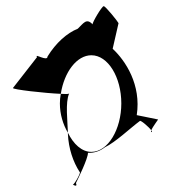

<svg xmlns="http://www.w3.org/2000/svg" viewBox="-20 -685 588 622"><path d="M22 -400C19 -395 127 -383 177 -381C188 -452 229 -506 276 -506C330 -506 373 -435 373 -350C373 -266 330 -193 276 -193C245 -193 218 -218 200 -255V-251C202 -204 217 -160 238 -128C244 -128 221 -87 216 -87C219 -85 232 -78 226 -92C233 -106 265 -171 265 -190C283 -189 302 -194 320 -208C354 -224 402 -270 433 -293C435 -297 462 -274 470 -263C475 -275 495 -301 492 -298L423 -312C438 -410 387 -488 345 -527L364 -610C362 -615 322 -665 316 -665C310 -665 278 -611 280 -606C260 -628 250 -609 232 -592C197 -578 161 -546 134 -502C134 -484 90 -514 100 -500ZM174 -350C174 -315 184 -282 200 -255C199 -292 191 -353 204 -382C202 -380 192 -380 177 -381C175 -371 174 -360 174 -350ZM215 -87C215 -87 216 -87 216 -87C216 -87 215 -87 215 -87ZM470 -263C469 -260 469 -257 471 -257C473 -257 473 -260 470 -263Z"/></svg>

Font: Ampere
Style: SuCnd
Weight: 400
Version: Version 1